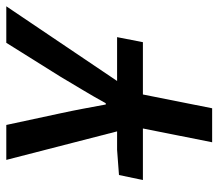

<svg xmlns="http://www.w3.org/2000/svg" viewBox="-62 -632 694 610"><g transform="rotate(-90 285.0 -327.0)"><path d="M18 -220 34 -296 114 -302H472L456 -220ZM138 0 187 -246 82 -654H193L230 -482Q238 -445 244.5 -410.5Q251 -376 258 -338H262Q283 -376 304 -411Q325 -446 347 -483L454 -654H570L295 -246L246 0Z"/></g></svg>

Font: Source Sans 3 SemiBold
Style: Italic
Weight: 600
Italic angle: -11°
Designer: Paul D. Hunt
Foundry: Adobe
Version: Version 3.046;hotconv 1.0.118;makeotfexe 2.5.65603